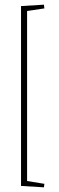

<svg xmlns="http://www.w3.org/2000/svg" viewBox="-20 -695 253 822"><path d="M70 -669 168 -675 170 -659 96 -648V80L170 92L168 107L70 101Z"/></svg>

Font: Grenze Gotisch Thin
Style: Regular
Weight: 100
Designer: Renata Polastri
Foundry: Omnibus-Type
Version: Version 1.001